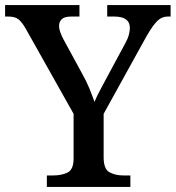

<svg xmlns="http://www.w3.org/2000/svg" viewBox="-24 -734 690 754"><path d="M160 0V-45H185Q218 -45 241.5 -56.5Q265 -68 265 -112V-287L80 -616Q64 -645 50 -657Q36 -669 9 -669H-4V-714H288V-669H256Q229 -669 218.5 -658.5Q208 -648 208 -633Q208 -620 213.5 -605.5Q219 -591 225 -580L299 -444Q316 -414 327.5 -385.5Q339 -357 347 -334Q356 -356 372.5 -386.5Q389 -417 406 -449L468 -564Q478 -582 482 -597.5Q486 -613 486 -624Q486 -669 425 -669H397V-714H646V-669H634Q612 -669 594.5 -652.5Q577 -636 551 -591L383 -287V-116Q383 -70 406 -57.5Q429 -45 461 -45H488V0Z"/></svg>

Font: Noto Serif Sinhala Medium
Style: Regular
Weight: 500
Designer: Jelle Bosma - Monotype Design Team
Foundry: Monotype Imaging Inc.
Version: Version 2.007; ttfautohint (v1.8.4.7-5d5b)